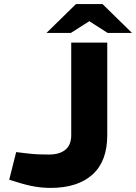

<svg xmlns="http://www.w3.org/2000/svg" viewBox="-20 -908 665 938"><path d="M227 10Q189 10 150 3.5Q111 -3 64 -18L25 -30L59 -165L109 -159Q141 -155 166.5 -154Q192 -153 219 -153Q271 -153 299.5 -176.5Q328 -200 328 -248V-700H504V-247Q504 -120 431.5 -55Q359 10 227 10ZM207 -747 351 -888H481L441 -820L326 -747ZM506 -747 392 -820 351 -888H481L625 -747Z"/></svg>

Font: REM
Style: Bold
Weight: 700
Designer: Octavio Pardo
Foundry: Ashler Design
Version: Version 1.005;gftools[0.9.28]